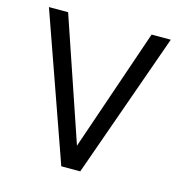

<svg xmlns="http://www.w3.org/2000/svg" viewBox="-96 -716 756 802"><g transform="rotate(15 281.5 -314.5)"><path d="M240 0 18 -629H101L281 -100L462 -629H545L322 0Z"/></g></svg>

Font: Karla Neue
Style: Regular
Weight: 400
Designer: Jonathan Pinhorn
Foundry: PYRS Fontlab Ltd. / Made with FontLab
Version: Version 1.000;PS 001.001;hotconv 1.0.56